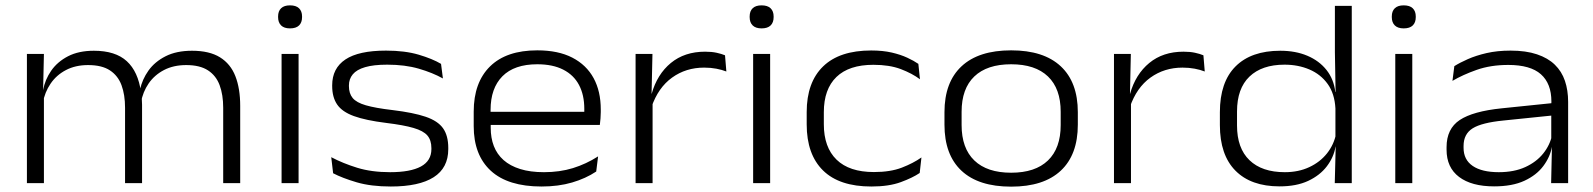

<svg xmlns="http://www.w3.org/2000/svg" viewBox="-20 -684 5947 717"><path d="M813.5 0V-281.5Q813.5 -330 800.2 -365.8Q787 -401.5 756.8 -421.2Q726.5 -441 675.5 -441Q628 -441 592.5 -422.5Q557 -404 535.2 -372.5Q513.5 -341 506.5 -301.5L494 -349.5H503Q511 -387.5 534.5 -420.5Q558 -453.5 598.5 -474Q639 -494.5 697 -494.5Q762 -494.5 801.5 -470Q841 -445.5 859 -399.5Q877 -353.5 877 -288.5V0ZM80.5 0V-482.5H144L141 -347.5L144 -342V0ZM447 0V-281.5Q447 -330 433.8 -365.8Q420.5 -401.5 390.5 -421.2Q360.5 -441 309 -441Q261.5 -441 226 -422.2Q190.5 -403.5 168.8 -371.5Q147 -339.5 140 -299.5L128 -347.5H141Q148 -386.5 171.2 -420Q194.5 -453.5 234.2 -474Q274 -494.5 330.5 -494.5Q411 -494.5 453.5 -455.5Q496 -416.5 506.5 -340Q508.5 -329 509.5 -316.8Q510.5 -304.5 510.5 -293V0Z M1031.5 0V-482.5H1095V0ZM1063 -578Q1041 -578 1029.8 -589Q1018.5 -600 1018.5 -620V-622.5Q1018.5 -642.5 1029.8 -653.2Q1041 -664 1063 -664Q1085.5 -664 1096.8 -653Q1108 -642 1108 -622.5V-620Q1108 -600 1096.8 -589Q1085.5 -578 1063 -578Z M1439.5 12.5Q1365.5 12.5 1312 -3.2Q1258.5 -19 1224 -37L1217 -97Q1260.5 -74 1314 -57.5Q1367.5 -41 1437 -41Q1512.5 -41 1551.8 -62.2Q1591 -83.5 1591 -127.5V-130.5Q1591 -160.5 1576 -178Q1561 -195.5 1524.2 -206.2Q1487.5 -217 1422 -225Q1345.5 -234.5 1301.5 -250.5Q1257.5 -266.5 1239 -293.8Q1220.5 -321 1220.5 -363V-365.5Q1220.5 -429 1270 -462Q1319.5 -495 1421.5 -495Q1492 -495 1543.5 -479.8Q1595 -464.5 1627 -445.5L1634 -391Q1595.5 -412.5 1544 -427.5Q1492.5 -442.5 1426 -442.5Q1375 -442.5 1343.5 -433.2Q1312 -424 1297.5 -406.5Q1283 -389 1283 -365V-362.5Q1283 -335 1297 -318Q1311 -301 1346.2 -290.8Q1381.5 -280.5 1445.5 -273Q1524 -263.5 1569.5 -248Q1615 -232.5 1634.5 -205Q1654 -177.5 1654 -131.5V-127Q1654 -57 1599.5 -22.2Q1545 12.5 1439.5 12.5Z M2002.5 12.5Q1877 12.5 1813 -46.2Q1749 -105 1749 -213V-267Q1749 -376 1810 -436Q1871 -496 1986.5 -496Q2064.5 -496 2117.2 -468.8Q2170 -441.5 2196.8 -392.2Q2223.5 -343 2223.5 -275.5V-265.5Q2223.5 -254 2222.5 -241.8Q2221.5 -229.5 2220 -217.5H2160.5Q2161.5 -233.5 2161.8 -248.8Q2162 -264 2162 -277.5Q2162 -329.5 2142.2 -366.8Q2122.5 -404 2083.2 -424Q2044 -444 1986.5 -444Q1900.5 -444 1856.2 -399.2Q1812 -354.5 1812 -273.5V-246.5L1812.5 -238.5V-207Q1812.5 -169 1824.2 -138.5Q1836 -108 1860.5 -86.2Q1885 -64.5 1922.5 -52.8Q1960 -41 2011.5 -41Q2070 -41 2119.5 -56.2Q2169 -71.5 2213.5 -100L2206.5 -43.5Q2167.5 -17.5 2116.5 -2.5Q2065.5 12.5 2002.5 12.5ZM1780 -217.5V-266.5H2206V-217.5Z M2413 -284.5 2398 -331 2413.5 -333.5Q2434 -406.5 2485.2 -448.8Q2536.5 -491 2613 -491Q2637.5 -491 2656 -487Q2674.5 -483 2687.5 -477.5L2692.5 -417Q2676 -423.5 2655 -427.5Q2634 -431.5 2609.5 -431.5Q2541.5 -431.5 2489.8 -394.2Q2438 -357 2413 -284.5ZM2353.5 0V-482.5H2416.5L2413 -324L2417 -320.5V0Z M2792.5 0V-482.5H2856V0ZM2824 -578Q2802 -578 2790.8 -589Q2779.5 -600 2779.5 -620V-622.5Q2779.5 -642.5 2790.8 -653.2Q2802 -664 2824 -664Q2846.5 -664 2857.8 -653Q2869 -642 2869 -622.5V-620Q2869 -600 2857.8 -589Q2846.5 -578 2824 -578Z M3234 12.5Q3114.5 12.5 3053.5 -47.5Q2992.5 -107.5 2992.5 -219.5V-265.5Q2992.5 -376.5 3053.8 -436Q3115 -495.5 3233.5 -495.5Q3276.5 -495.5 3310 -487.8Q3343.5 -480 3368.2 -468.5Q3393 -457 3409.5 -445.5L3415.5 -388Q3386 -410 3343.8 -426Q3301.5 -442 3241.5 -442Q3150.5 -442 3103.5 -396.5Q3056.5 -351 3056.5 -265V-220Q3056.5 -134 3104 -87.8Q3151.5 -41.5 3243.5 -41.5Q3305 -41.5 3347.8 -58Q3390.5 -74.5 3421 -96L3414.5 -38Q3388 -20 3343.8 -3.8Q3299.5 12.5 3234 12.5Z M3756 13Q3634 13 3570.5 -46.5Q3507 -106 3507 -218.5V-265Q3507 -377 3570.8 -436.5Q3634.5 -496 3756 -496Q3877.5 -496 3941.2 -436.5Q4005 -377 4005 -265V-218.5Q4005 -106 3941.2 -46.5Q3877.5 13 3756 13ZM3756 -39Q3846 -39 3893.5 -84.8Q3941 -130.5 3941 -217V-266.5Q3941 -353 3893.5 -398.5Q3846 -444 3756 -444Q3666 -444 3618.5 -398.5Q3571 -353 3571 -266.5V-217Q3571 -130.5 3618.5 -84.8Q3666 -39 3756 -39Z M4199.5 -284.5 4184.5 -331 4200 -333.5Q4220.5 -406.5 4271.8 -448.8Q4323 -491 4399.5 -491Q4424 -491 4442.5 -487Q4461 -483 4474 -477.5L4479 -417Q4462.5 -423.5 4441.5 -427.5Q4420.5 -431.5 4396 -431.5Q4328 -431.5 4276.2 -394.2Q4224.5 -357 4199.5 -284.5ZM4140 0V-482.5H4203L4199.5 -324L4203.5 -320.5V0Z M4758.5 12Q4651.5 12 4593.5 -46.8Q4535.5 -105.5 4535.5 -217V-265Q4535.5 -377.5 4594 -436Q4652.5 -494.5 4761 -494.5Q4818 -494.5 4862.2 -475.8Q4906.5 -457 4933.8 -422.5Q4961 -388 4966.5 -340.5H4987.5L4967 -279Q4964 -334.5 4938 -370.5Q4912 -406.5 4870 -424.5Q4828 -442.5 4777 -442.5Q4692.5 -442.5 4646 -398Q4599.5 -353.5 4599.5 -267.5V-215.5Q4599.5 -130.5 4646 -85.8Q4692.5 -41 4778 -41Q4829 -41 4869.2 -59.8Q4909.5 -78.5 4935.5 -111.2Q4961.5 -144 4969.5 -185L4987 -136.5H4967.5Q4960.5 -96.5 4934.8 -62.8Q4909 -29 4865.2 -8.5Q4821.5 12 4758.5 12ZM4964.5 0 4968 -136.5 4967 -157V-328.5L4967.5 -344L4965 -489V-662H5028V0Z M5190.5 0V-482.5H5254V0ZM5222 -578Q5200 -578 5188.8 -589Q5177.5 -600 5177.5 -620V-622.5Q5177.5 -642.5 5188.8 -653.2Q5200 -664 5222 -664Q5244.5 -664 5255.8 -653Q5267 -642 5267 -622.5V-620Q5267 -600 5255.8 -589Q5244.5 -578 5222 -578Z M5772.5 0 5775.5 -135 5773 -147.5V-283L5773.5 -305Q5773.5 -372 5734.2 -406.8Q5695 -441.5 5612.5 -441.5Q5546.5 -441.5 5494.2 -423Q5442 -404.5 5404 -382L5411 -437Q5431.5 -450 5461.5 -463.2Q5491.5 -476.5 5531.5 -485.8Q5571.5 -495 5621 -495Q5678.5 -495 5719.5 -481.2Q5760.5 -467.5 5786.2 -442.5Q5812 -417.5 5824 -382.2Q5836 -347 5836 -303.5V0ZM5559.5 12Q5475.5 12 5428.8 -23.2Q5382 -58.5 5382 -125V-134.5Q5382 -203 5431.2 -235.8Q5480.5 -268.5 5588 -279.5L5782.5 -299.5L5785 -253.5L5595 -234Q5513.5 -226 5479.5 -204.8Q5445.5 -183.5 5445.5 -139V-132Q5445.5 -87.5 5479.8 -64.2Q5514 -41 5577 -41Q5634 -41 5675.8 -60Q5717.5 -79 5743 -110.8Q5768.5 -142.5 5776.5 -181.5L5788.5 -135.5H5775.5Q5768.5 -97.5 5743.2 -63.8Q5718 -30 5672.8 -9Q5627.5 12 5559.5 12Z"/></svg>

Font: Anek Gujarati SemiExpanded Light
Style: Regular
Weight: 300
Width: 6
Designer: Mrunmayee Ghaisas (Gujarati), Yesha Goshar (Latin)
Foundry: Ek Type
Version: Version 1.003